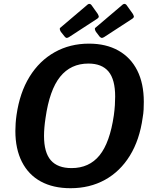

<svg xmlns="http://www.w3.org/2000/svg" viewBox="-20 -982 810 1012"><path d="M352 10Q260 10 195 -25.5Q130 -61 95.5 -129Q61 -197 61 -292Q61 -311 62.5 -332.5Q64 -354 67 -375Q84 -494 136 -578Q188 -662 268.5 -707Q349 -752 449 -752Q539 -752 604 -715.5Q669 -679 703.5 -610.5Q738 -542 738 -445Q738 -426 737 -405Q736 -384 732 -362Q716 -245 664.5 -161.5Q613 -78 533 -34Q453 10 352 10ZM357 -96Q450 -96 504.5 -163Q559 -230 580 -374Q584 -403 585.5 -427.5Q587 -452 587 -473Q587 -563 552 -605Q517 -647 446 -647Q353 -647 297 -577.5Q241 -508 220 -360Q216 -334 214 -310Q212 -286 212 -266Q212 -178 248 -137Q284 -96 357 -96ZM463 -954 495 -909Q499 -902 500.5 -896Q502 -890 492 -883L343 -786Q334 -781 329.5 -782.5Q325 -784 321 -789L301 -814Q297 -820 295.5 -826.5Q294 -833 297 -835L443 -959Q449 -963 454.5 -961Q460 -959 463 -954ZM648 -954 680 -909Q684 -902 685.5 -896Q687 -890 677 -883L528 -786Q519 -781 514.5 -782.5Q510 -784 505 -789L486 -814Q482 -820 480.5 -826.5Q479 -833 482 -835L628 -959Q634 -963 639.5 -961Q645 -959 648 -954Z"/></svg>

Font: Libre Franklin SemiBold
Style: Italic
Weight: 600
Italic angle: -8°
Designer: Pablo Impallari, Rodrigo Fuenzalida, Nhung Nguyen
Foundry: Impallari Type
Version: Version 3.000